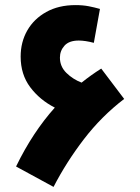

<svg xmlns="http://www.w3.org/2000/svg" viewBox="-20 -707 550 753"><path d="M190 26 43 -54Q76 -122 114 -179.5Q152 -237 195 -285Q136 -315 98.5 -365Q61 -415 61 -485Q61 -542 87 -587.5Q113 -633 161.5 -660Q210 -687 276 -687Q305 -687 328 -682.5Q351 -678 372 -672L348 -539Q314 -548 289 -548Q251 -548 233 -528Q215 -508 215 -481Q215 -446 240.5 -421Q266 -396 300 -383Q336 -412 377 -438L467 -319Q378 -251 309 -161Q240 -71 190 26Z"/></svg>

Font: Noto Sans Arabic Cond ExtBd
Style: Regular
Weight: 800
Width: 3
Designer: Monotype Design Team, Nadine Chahine, Nizar Qandah and Khaled Hosny
Foundry: Monotype Imaging Inc.
Version: Version 2.012; ttfautohint (v1.8.4.7-5d5b)